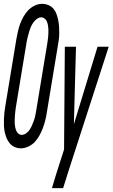

<svg xmlns="http://www.w3.org/2000/svg" viewBox="-40 -763 585 998"><path d="M69 8Q52 8 37 1.5Q22 -5 11.5 -17Q1 -29 -5.5 -44.5Q-12 -60 -15.5 -76.5Q-19 -93 -19.5 -110Q-20 -127 -19.5 -144.5Q-19 -162 -17 -179.5Q-15 -197 -12 -214L45 -559Q49 -579 53 -598.5Q57 -618 64 -637Q71 -656 81 -674.5Q91 -693 105.5 -708.5Q120 -724 139.5 -733.5Q159 -743 178 -743Q196 -743 211.5 -736.5Q227 -730 237.5 -718Q248 -706 253.5 -690.5Q259 -675 262.5 -658.5Q266 -642 267 -625Q268 -608 268 -590.5Q268 -573 265.5 -555.5Q263 -538 260 -521L203 -176Q200 -156 195 -136.5Q190 -117 183 -98Q176 -79 166 -60.5Q156 -42 142 -26.5Q128 -11 108 -1.5Q88 8 69 8ZM73 -62Q85 -62 96.5 -70.5Q108 -79 115 -90Q122 -101 127 -113Q132 -125 136.5 -137.5Q141 -150 143.5 -162.5Q146 -175 148 -187L205 -532Q206 -542 208 -552.5Q210 -563 210.5 -573Q211 -583 211.5 -593Q212 -603 211.5 -613Q211 -623 209 -633Q207 -643 203.5 -651.5Q200 -660 192 -666.5Q184 -673 175 -673Q163 -673 151.5 -664.5Q140 -656 132.5 -645Q125 -634 120 -622Q115 -610 111.5 -597.5Q108 -585 104.5 -572.5Q101 -560 99 -548L42 -203Q41 -193 39.5 -182.5Q38 -172 37.5 -162Q37 -152 36.5 -142Q36 -132 36.5 -122Q37 -112 39 -102Q41 -92 44.5 -83.5Q48 -75 55.5 -68.5Q63 -62 73 -62ZM230 215Q238 186 247.5 156.5Q257 127 266 98L293 14L297 -520H355L344 -117L467 -520H525L317 123L288 215Z"/></svg>

Font: Iosevka Oblique
Style: Regular
Weight: 400
Italic angle: -9°
Monospace: yes
Designer: Belleve Invis
Foundry: Belleve Invis
Version: Version 32.5.0; ttfautohint (v1.8.4)